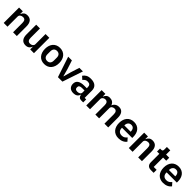

<svg xmlns="http://www.w3.org/2000/svg" viewBox="577 -2633 4613 4613"><g transform="rotate(45 2883.5 -326.5)"><path d="M74 0V-522H202V-435H207Q223 -477 257.5 -505.5Q292 -534 353 -534Q434 -534 477 -481Q520 -428 520 -330V0H392V-317Q392 -373 372 -401Q352 -429 306 -429Q286 -429 267.5 -423.5Q249 -418 234.5 -407.5Q220 -397 211 -381.5Q202 -366 202 -345V0Z M974 -87H969Q962 -67 950.5 -49.5Q939 -32 921.5 -18Q904 -4 879.5 4Q855 12 823 12Q742 12 699 -41Q656 -94 656 -192V-522H784V-205Q784 -151 805 -122.5Q826 -94 872 -94Q891 -94 909.5 -99Q928 -104 942 -114.5Q956 -125 965 -140.5Q974 -156 974 -177V-522H1102V0H974Z M1457 12Q1401 12 1356.5 -7Q1312 -26 1280.5 -62Q1249 -98 1232 -148.5Q1215 -199 1215 -262Q1215 -325 1232 -375Q1249 -425 1280.5 -460.5Q1312 -496 1356.5 -515Q1401 -534 1457 -534Q1513 -534 1558 -515Q1603 -496 1634.5 -460.5Q1666 -425 1683 -375Q1700 -325 1700 -262Q1700 -199 1683 -148.5Q1666 -98 1634.5 -62Q1603 -26 1558 -7Q1513 12 1457 12ZM1457 -91Q1508 -91 1537 -122Q1566 -153 1566 -213V-310Q1566 -369 1537 -400Q1508 -431 1457 -431Q1407 -431 1378 -400Q1349 -369 1349 -310V-213Q1349 -153 1378 -122Q1407 -91 1457 -91Z M1917 0 1743 -522H1869L1942 -297L1993 -111H2000L2051 -297L2122 -522H2244L2069 0Z M2704 0Q2662 0 2637.5 -24.5Q2613 -49 2607 -90H2601Q2588 -39 2548 -13.5Q2508 12 2449 12Q2369 12 2326 -30Q2283 -72 2283 -142Q2283 -223 2341 -262.5Q2399 -302 2506 -302H2595V-340Q2595 -384 2572 -408Q2549 -432 2498 -432Q2453 -432 2425.5 -412.5Q2398 -393 2379 -366L2303 -434Q2332 -479 2380 -506.5Q2428 -534 2507 -534Q2613 -534 2668 -486Q2723 -438 2723 -348V-102H2775V0ZM2492 -81Q2535 -81 2565 -100Q2595 -119 2595 -156V-225H2513Q2413 -225 2413 -161V-144Q2413 -112 2433.5 -96.5Q2454 -81 2492 -81Z M2879 0V-522H3007V-435H3012Q3027 -476 3060 -505Q3093 -534 3152 -534Q3206 -534 3245 -508Q3284 -482 3303 -429H3305Q3319 -473 3360.5 -503.5Q3402 -534 3465 -534Q3542 -534 3583.5 -481Q3625 -428 3625 -330V0H3497V-317Q3497 -429 3413 -429Q3394 -429 3376.5 -423.5Q3359 -418 3345.5 -407.5Q3332 -397 3324 -381.5Q3316 -366 3316 -345V0H3188V-317Q3188 -429 3104 -429Q3086 -429 3068.5 -423.5Q3051 -418 3037.5 -407.5Q3024 -397 3015.5 -381.5Q3007 -366 3007 -345V0Z M3978 12Q3920 12 3874.5 -7.5Q3829 -27 3797.5 -62.5Q3766 -98 3749 -148.5Q3732 -199 3732 -262Q3732 -324 3748.5 -374Q3765 -424 3796 -459.5Q3827 -495 3872 -514.5Q3917 -534 3974 -534Q4035 -534 4080 -513Q4125 -492 4154 -456Q4183 -420 4197.5 -372.5Q4212 -325 4212 -271V-229H3865V-216Q3865 -159 3897 -124.5Q3929 -90 3992 -90Q4040 -90 4070.5 -110Q4101 -130 4125 -161L4194 -84Q4162 -39 4106.5 -13.5Q4051 12 3978 12ZM3976 -438Q3925 -438 3895 -404Q3865 -370 3865 -316V-308H4079V-317Q4079 -371 4052.5 -404.5Q4026 -438 3976 -438Z M4325 0V-522H4453V-435H4458Q4474 -477 4508.5 -505.5Q4543 -534 4604 -534Q4685 -534 4728 -481Q4771 -428 4771 -330V0H4643V-317Q4643 -373 4623 -401Q4603 -429 4557 -429Q4537 -429 4518.5 -423.5Q4500 -418 4485.5 -407.5Q4471 -397 4462 -381.5Q4453 -366 4453 -345V0Z M5076 0Q5010 0 4975.5 -34.5Q4941 -69 4941 -133V-420H4864V-522H4904Q4933 -522 4943.5 -535.5Q4954 -549 4954 -576V-665H5069V-522H5176V-420H5069V-102H5168V0Z M5494 12Q5436 12 5390.5 -7.5Q5345 -27 5313.5 -62.5Q5282 -98 5265 -148.5Q5248 -199 5248 -262Q5248 -324 5264.5 -374Q5281 -424 5312 -459.5Q5343 -495 5388 -514.5Q5433 -534 5490 -534Q5551 -534 5596 -513Q5641 -492 5670 -456Q5699 -420 5713.5 -372.5Q5728 -325 5728 -271V-229H5381V-216Q5381 -159 5413 -124.5Q5445 -90 5508 -90Q5556 -90 5586.5 -110Q5617 -130 5641 -161L5710 -84Q5678 -39 5622.5 -13.5Q5567 12 5494 12ZM5492 -438Q5441 -438 5411 -404Q5381 -370 5381 -316V-308H5595V-317Q5595 -371 5568.5 -404.5Q5542 -438 5492 -438Z"/></g></svg>

Font: IBM Plex Sans KR SemiBold
Style: Regular
Weight: 600
Designer: Mike Abbink; Paul van der Laan; Pieter van Rosmalen; Wujin Sim; Chorong Kim; Dohee Lee;
Foundry: Sandoll Inc.
Version: Version 1.000